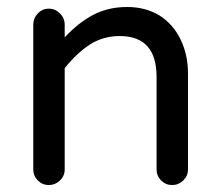

<svg xmlns="http://www.w3.org/2000/svg" viewBox="-20 -529 635 555"><path d="M76.2 -39.1V-458Q76.2 -476.6 89.4 -490.2Q102.5 -503.9 121.1 -503.9Q139.6 -503.9 153.3 -490.2Q167 -476.6 167 -458V-420.9Q207 -463.9 250 -486.3Q293 -508.8 347.7 -508.8Q401.4 -508.8 442.4 -483.4Q481.4 -458 502.4 -414.1Q523.4 -370.1 523.4 -316.4V-39.1Q523.4 -20.5 509.8 -7.3Q496.1 5.9 477.5 5.9Q459 5.9 445.8 -7.3Q432.6 -20.5 432.6 -39.1V-306.6Q432.6 -424.8 326.2 -424.8Q279.3 -424.8 241.7 -401.4Q204.1 -377.9 167 -332V-39.1Q167 -20.5 153.3 -7.3Q139.6 5.9 121.1 5.9Q102.5 5.9 89.4 -7.3Q76.2 -20.5 76.2 -39.1Z"/></svg>

Font: jf-openhuninn-1.0
Style: Regular
Weight: 400
Designer: [Kosugi Maru]
      Designed by Motoya company      

      [Varela Round]
      Joe Prince(Latin component); Avraham Co
Foundry: justfont CO.,LTD.
Version: 1.0